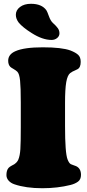

<svg xmlns="http://www.w3.org/2000/svg" viewBox="-20 -972 458 1006"><path d="M146 -798.8Q98.6 -828.6 78.1 -853.5Q63 -873.5 63 -894.5Q63 -918.9 85 -935.5Q106.9 -952.1 142.1 -952.1Q199.2 -952.1 223.1 -918Q227.5 -911.6 236.3 -887Q245.1 -862.3 257.8 -851.1Q275.4 -835.4 283.4 -823.7Q291.5 -812 291.5 -797.4Q291.5 -782.7 279.3 -772.7Q267.1 -762.7 250.5 -762.7Q202.6 -762.7 146 -798.8ZM88.9 -305.7V-435.5Q88.9 -514.2 85.2 -549.8Q81.5 -585.4 70.8 -596.2Q64 -603 50.8 -610.6Q37.6 -618.2 34.2 -621.6Q22.9 -632.8 22.9 -653.8Q22.9 -687.5 61.5 -704.1Q106.9 -724.1 204.1 -724.1Q303.7 -724.1 349.1 -707.5Q376.5 -696.8 389.6 -684.6Q402.8 -672.4 402.8 -647.9Q402.8 -618.2 386.2 -609.4Q380.4 -606 373 -603Q365.7 -600.1 360.4 -597.2Q355 -594.2 348.1 -589.4Q333.5 -578.1 327.1 -541.7Q320.8 -505.4 320.8 -432.6V-312Q320.8 -169.9 334 -136.7Q341.8 -116.7 351.1 -111.8Q356.4 -109.4 365.2 -106.4Q374 -103.5 378.4 -101.6Q404.3 -89.8 404.3 -55.7Q404.3 -31.7 388.7 -20.3Q373 -8.8 349.6 -2.9Q281.2 14.2 202.1 14.2Q115.7 14.2 55.7 -6.3Q36.6 -12.7 25.1 -25.6Q13.7 -38.6 13.7 -54.7Q13.7 -79.6 24.9 -92.3Q30.8 -98.6 42 -104.5Q53.2 -110.4 54.7 -111.3Q55.2 -111.8 57.9 -113.8Q60.5 -115.7 61.3 -116.5Q62 -117.2 64.5 -119.4Q66.9 -121.6 67.9 -122.8Q68.8 -124 70.6 -126.5Q72.3 -128.9 73.7 -131.1Q75.2 -133.3 76.2 -136.2Q84.5 -156.2 86.7 -190.2Q88.9 -224.1 88.9 -305.7Z"/></svg>

Font: Cooper* Black
Style: Regular
Weight: 900
Designer: Owen Earl
Foundry: indestructible type*
Version: Version 0.001